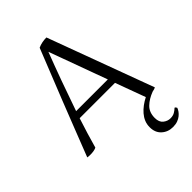

<svg xmlns="http://www.w3.org/2000/svg" viewBox="-275 -846 1229 1229"><g transform="rotate(-45 339.5 -231.5)"><path d="M22 7Q55 -77 92 -172.5Q129 -268 166.5 -362.5Q204 -457 239.5 -545.5Q275 -634 303 -705Q320 -713 340 -717Q360 -721 380 -721L645 -4Q634 2 616 5Q568 23 537 53Q506 83 506 134Q506 172 528 189.5Q550 207 576 207Q599 207 615 197.5Q631 188 642 177Q650 180 654 190Q650 201 642 212.5Q634 224 621 234.5Q608 245 590 251.5Q572 258 548 258Q503 258 472 230Q441 202 441 153Q441 126 450.5 103.5Q460 81 476.5 62Q493 43 514.5 27Q536 11 560 -1L485 -205H165Q130 -98 103 -1Q94 4 79.5 6.5Q65 9 50 9Q41 9 34 8.5Q27 8 22 7ZM324 -647Q289 -556 252.5 -455.5Q216 -355 181 -253H468Z"/></g></svg>

Font: Gotu
Style: Regular
Weight: 400
Designer: Sarang Kulkarni & Kailash Malviya
Foundry: Ek Type
Version: Version 2.320;hotconv 1.0.109;makeotfexe 2.5.65596; ttfautoh